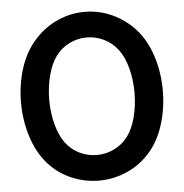

<svg xmlns="http://www.w3.org/2000/svg" viewBox="-54 -820 851 888"><g transform="rotate(-5 371.0 -375.5)"><path d="M700 -372.9Q700 -457.3 675.5 -533.3Q651 -609.4 604.2 -661.5Q557.3 -712.5 496.9 -739.6Q436.5 -766.7 370.8 -766.7Q306.2 -766.7 245.8 -740.1Q185.4 -713.5 138.5 -661.5Q90.6 -609.4 66.1 -533.3Q41.7 -457.3 41.7 -374Q41.7 -290.6 66.1 -214.6Q90.6 -138.5 135.4 -87.5Q180.2 -36.5 242.2 -9.9Q304.2 16.7 370.8 16.7Q437.5 16.7 499 -9.9Q560.4 -36.5 606.2 -87.5Q652.1 -138.5 676 -214.1Q700 -289.6 700 -372.9ZM172.9 -375Q172.9 -434.4 187 -488Q201 -541.7 227.1 -577.1Q253.1 -611.5 291.1 -629.7Q329.2 -647.9 369.8 -647.9Q411.5 -647.9 449.5 -629.7Q487.5 -611.5 514.6 -576Q540.6 -541.7 554.7 -488Q568.8 -434.4 568.8 -375Q568.8 -316.7 555.2 -263Q541.7 -209.4 515.6 -174Q488.5 -138.5 450.5 -120.3Q412.5 -102.1 370.8 -102.1Q329.2 -102.1 291.1 -120.3Q253.1 -138.5 227.1 -172.9Q201 -208.3 187 -262Q172.9 -315.6 172.9 -375Z"/></g></svg>

Font: Vladivostok Bold
Style: Regular
Weight: 700
Width: 4
Designer: Michael Sharanda
Foundry: Michael Sharanda
Version: Version 1.005